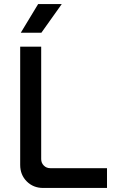

<svg xmlns="http://www.w3.org/2000/svg" viewBox="-20 -931 563 951"><path d="M194 0Q145 0 112.5 -32.5Q80 -65 80 -114V-700H184V-143Q184 -124 197 -111Q210 -98 229 -98H510V0ZM83 -769 169 -911H286L185 -769Z"/></svg>

Font: SUSE Medium
Style: Regular
Weight: 500
Designer: Rene Bieder
Foundry: SUSE
Version: Version 1.000